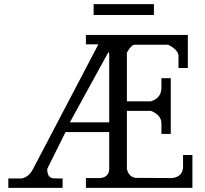

<svg xmlns="http://www.w3.org/2000/svg" viewBox="-20 -903 985 923"><path d="M430 -883V-831H720V-883ZM590 -416V-650Q609 -685 626 -688H788Q834 -665 838 -637V-576H883V-735Q393 -735 393 -735V-690H453L139 -91Q118 -51 84 -45H20V0H281V-45Q273 -45 261 -45Q249 -45 235 -46Q207 -49 207 -91L295 -268H505V-92Q505 -53 464 -47H393V0H905V-158H860V-103Q860 -54 808 -47L630 -48Q617 -51 609 -57Q594 -70 590 -91V-370H706Q756 -349 756 -310V-259H801V-527H756V-482Q756 -432 706 -416ZM502 -654Q503 -649 504 -645H505V-315H316Z"/></svg>

Font: Sawarabi Mincho
Style: Regular
Weight: 400
Version: Version 1.082; ttfautohint (v1.8.4.7-5d5b)